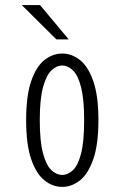

<svg xmlns="http://www.w3.org/2000/svg" viewBox="-20 -722 490 753"><path d="M224 11Q186.5 11 154.2 -14.8Q122 -40.5 102.2 -98Q82.5 -155.5 82.5 -251Q82.5 -346 102.2 -403.5Q122 -461 154.2 -486.5Q186.5 -512 224 -512Q261.5 -512 293.8 -486.5Q326 -461 346 -403.5Q366 -346 366 -251Q366 -155.5 346 -98Q326 -40.5 293.8 -14.8Q261.5 11 224 11ZM224 -36Q246.5 -36 266.2 -54.8Q286 -73.5 298 -120Q310 -166.5 310 -251Q310 -333.5 298 -380Q286 -426.5 266.2 -445.8Q246.5 -465 224 -465Q201.5 -465 181.5 -445.8Q161.5 -426.5 148.8 -380Q136 -333.5 136 -251Q136 -167 148.8 -120.2Q161.5 -73.5 181.5 -54.8Q201.5 -36 224 -36ZM201 -567.5 65.5 -702H137L249.5 -567.5Z"/></svg>

Font: Trispace Condensed ExtraLight
Style: Regular
Weight: 200
Width: 3
Designer: Tyler Finck
Foundry: Etcetera Type Company
Version: Version 1.210; ttfautohint (v1.8.3)